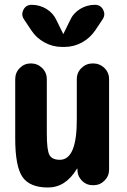

<svg xmlns="http://www.w3.org/2000/svg" viewBox="-20 -790 540 819"><path d="M384.8 -769.5Q409.2 -769.5 419.9 -748.5Q430.7 -727.5 418 -708L386.7 -661.1Q364.3 -627.9 329.6 -608.9Q294.9 -589.8 254.9 -589.8H245.1Q205.1 -589.8 169.9 -608.9Q134.8 -627.9 113.3 -661.1L82 -708Q69.3 -727.5 80.1 -748.5Q90.8 -769.5 115.2 -769.5Q149.4 -769.5 178.7 -751.5Q208 -733.4 221.7 -702.1L249 -646.5Q249 -645.5 250 -645Q251 -644.5 251 -646.5L278.3 -702.1Q292 -733.4 321.3 -751.5Q350.6 -769.5 384.8 -769.5ZM376 -519.5Q405.3 -519.5 425.3 -500Q445.3 -480.5 445.3 -452.1V-66.4Q445.3 -39.1 425.8 -19.5Q406.2 0 378.9 0H375Q348.6 0 330.1 -18.6Q311.5 -37.1 310.5 -61.5V-69.3Q310.5 -70.3 309.6 -70.3Q307.6 -70.3 307.6 -69.3Q259.8 9.8 184.6 9.8Q107.4 9.8 76.2 -34.7Q44.9 -79.1 44.9 -200.2V-452.1Q44.9 -480.5 64.5 -500Q84 -519.5 111.8 -519.5Q139.6 -519.5 159.7 -500Q179.7 -480.5 179.7 -452.1V-219.7Q179.7 -149.4 190.9 -128.9Q202.1 -108.4 235.4 -108.4Q308.6 -108.4 307.6 -283.2V-452.1Q307.6 -480.5 327.6 -500Q347.7 -519.5 376 -519.5Z"/></svg>

Font: Rounded-X Mgen+ 1m bold
Style: Bold
Weight: 700
Designer: [Source Han Sans]
Ryoko NISHIZUKA  (kana & ideographs); Paul D. Hunt (Latin, Greek & Cyrillic); Wenlong ZHANG  (bopomofo
Version: Version 1.059.20150602